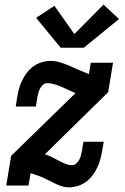

<svg xmlns="http://www.w3.org/2000/svg" viewBox="-20 -801 540 829"><path d="M277 8Q262 8 248 3.5Q234 -1 221 -7Q208 -13 195.5 -19.5Q183 -26 170.5 -32Q158 -38 144.5 -42.5Q131 -47 117 -52L112 -53L103 0H7L28 -128L306 -399Q291 -405 276.5 -412Q262 -419 247 -425.5Q232 -432 216 -437Q200 -442 183 -442Q173 -442 165 -434.5Q157 -427 152.5 -418Q148 -409 145.5 -399.5Q143 -390 141 -380L135 -341H48L54 -380Q57 -399 62 -417.5Q67 -436 75.5 -453.5Q84 -471 96.5 -487.5Q109 -504 125.5 -515.5Q142 -527 161 -532.5Q180 -538 199 -538Q221 -538 242.5 -531Q264 -524 284 -515Q304 -506 324 -497.5Q344 -489 364 -481L372 -530H468L447 -403L174 -135Q189 -130 203 -123Q217 -116 231 -108.5Q245 -101 260.5 -94.5Q276 -88 292 -88Q302 -88 310 -95.5Q318 -103 322.5 -112Q327 -121 329.5 -130.5Q332 -140 334 -150L340 -189H428L421 -150Q418 -131 413 -112.5Q408 -94 399.5 -76.5Q391 -59 378.5 -42.5Q366 -26 349.5 -14.5Q333 -3 314 2.5Q295 8 277 8ZM242 -595 136 -724 215 -776 301 -654 427 -781 494 -719 342 -595Z"/></svg>

Font: Iosevka Slab
Style: Bold Italic
Weight: 700
Italic angle: -9°
Monospace: yes
Designer: Belleve Invis
Foundry: Belleve Invis
Version: Version 11.1.0; ttfautohint (v1.8.3)